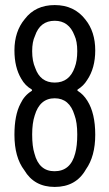

<svg xmlns="http://www.w3.org/2000/svg" viewBox="-20 -729 432 758"><path d="M76 -57Q37 -108 37 -197Q37 -275 61 -320Q76 -352 105 -370Q108 -373 105 -376Q79 -391 64 -418Q37 -463 37 -530Q37 -605 78 -654Q120 -709 196 -709Q273 -709 317 -652Q356 -604 356 -530Q356 -460 324 -413Q310 -390 287 -376Q284 -373 287 -370Q309 -357 325 -331Q356 -282 356 -197Q356 -112 319 -60Q280 9 196 9Q115 9 76 -57ZM275 -463Q285 -489 285 -527Q285 -566 274 -589Q252 -647 196 -647Q138 -647 118 -587Q107 -564 107 -527Q107 -488 119 -461Q139 -403 196 -403Q254 -403 275 -463ZM277 -124Q285 -153 285 -198Q285 -246 274 -275Q254 -341 196 -341Q137 -341 117 -273Q107 -243 107 -198Q107 -151 116 -123Q134 -53 195 -53Q259 -53 277 -124Z"/></svg>

Font: Barlow Condensed
Style: Regular
Weight: 400
Width: 3
Designer: Jeremy Tribby
Foundry: Tribby Type
Version: Version 1.500